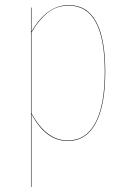

<svg xmlns="http://www.w3.org/2000/svg" viewBox="-20 -547 500 757"><path d="M251 -526.9Q395 -526.9 395 -264.2Q395 -131.3 357.4 -61.3Q319.8 8.8 247.1 8.8Q159.7 8.8 104 -98.1V189.9H102.1V-517.1H104V-421.9Q164.6 -526.9 251 -526.9ZM247.1 6.8Q318.8 6.8 356 -62.5Q393.1 -131.8 393.1 -264.2Q393.1 -524.9 251 -524.9Q204.6 -524.9 169.4 -497.8Q134.3 -470.7 104 -418.9V-101.1Q161.6 6.8 247.1 6.8Z"/></svg>

Font: Fira Sans Compressed Two
Style: Regular
Weight: 100
Width: 1
Designer: Carrois Corporate & Edenspiekermann AG
Foundry: Carrois Corporate GbR & Edenspiekermann AG
Version: Version 4.203;PS 004.203;hotconv 1.0.88;makeotf.lib2.5.64775